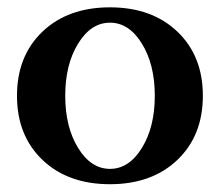

<svg xmlns="http://www.w3.org/2000/svg" viewBox="-20 -480 587 513"><path d="M273.9 12.2Q161.6 12.2 93.5 -52.7Q25.4 -117.7 25.4 -224.1Q25.4 -330.6 93.5 -395.5Q161.6 -460.4 273.9 -460.4Q385.7 -460.4 453.9 -395.5Q522 -330.6 522 -224.1Q522 -117.7 453.9 -52.7Q385.7 12.2 273.9 12.2ZM188.7 -84.7Q223.1 -28.8 273.9 -28.8Q324.7 -28.8 359.1 -84.7Q393.6 -140.6 393.6 -224.1Q393.6 -307.6 359.1 -363.5Q324.7 -419.4 273.9 -419.4Q223.1 -419.4 188.7 -363.5Q154.3 -307.6 154.3 -224.1Q154.3 -140.6 188.7 -84.7Z"/></svg>

Font: Elstob 8pt SemiBold
Style: Regular
Weight: 600
Designer: Peter S. Baker
Version: Version 1.015